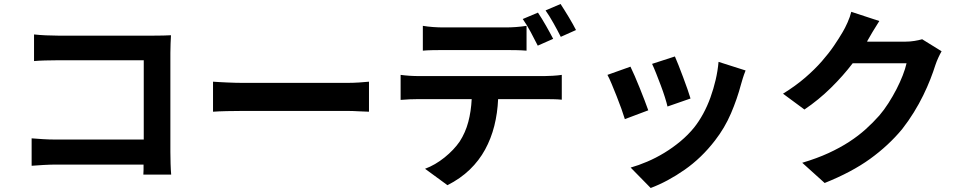

<svg xmlns="http://www.w3.org/2000/svg" viewBox="-20 -851 4820 959"><path d="M696 21Q697 10 697 -2.5Q697 -15 697 -29H261Q233 -29 197 -27Q161 -25 138 -23V-160Q163 -158 194 -156Q225 -154 257 -154H698V-550H269Q238 -550 204 -549Q170 -548 150 -546V-679Q176 -676 209.5 -674.5Q243 -673 269 -673H750Q770 -673 795.5 -673.5Q821 -674 834 -675Q833 -658 832 -633Q831 -608 831 -587V-92Q831 -66 832 -33.5Q833 -1 835 21Z M1044 -443Q1057 -442 1075.5 -441Q1094 -440 1115 -439Q1136 -438 1157.5 -437.5Q1179 -437 1198 -437H1711Q1744 -437 1774 -439Q1804 -441 1823 -443V-293Q1806 -293 1773.5 -295Q1741 -297 1711 -297H1198Q1156 -297 1113 -296Q1070 -295 1044 -293Z M2073 -356Q2052 -356 2026.5 -355Q2001 -354 1981 -352V-477Q2003 -474 2026.5 -472.5Q2050 -471 2073 -471H2699Q2714 -471 2740.5 -472.5Q2767 -474 2786 -477V-353Q2768 -355 2743.5 -355.5Q2719 -356 2699 -356H2468Q2465 -286 2449 -222.5Q2433 -159 2403 -104Q2373 -49 2326.5 -4Q2280 41 2215 74L2103 -8Q2154 -27 2200.5 -64.5Q2247 -102 2276 -144Q2305 -189 2319 -242Q2333 -295 2336 -356ZM2092 -722Q2115 -718 2142.5 -716Q2170 -714 2194 -714H2507Q2531 -714 2558 -716Q2585 -718 2610 -722V-598Q2585 -600 2558.5 -600.5Q2532 -601 2507 -601H2194Q2170 -601 2141.5 -600.5Q2113 -600 2092 -598ZM2667 -788Q2676 -775 2686.5 -757.5Q2697 -740 2707.5 -722Q2718 -704 2727 -687Q2736 -670 2743 -657L2666 -623Q2651 -653 2631 -690.5Q2611 -728 2591 -756ZM2781 -667Q2766 -697 2745 -734.5Q2724 -772 2705 -799L2780 -831Q2789 -817 2800 -799.5Q2811 -782 2821.5 -764.5Q2832 -747 2841.5 -730Q2851 -713 2857 -701Z M3351 -569Q3358 -554 3369 -525.5Q3380 -497 3392 -465.5Q3404 -434 3414 -405Q3424 -376 3429 -359L3314 -319Q3310 -337 3301 -365.5Q3292 -394 3280.5 -424.5Q3269 -455 3257.5 -484Q3246 -513 3237 -532ZM3704 -499Q3695 -476 3690 -459.5Q3685 -443 3681 -429Q3662 -357 3631 -284.5Q3600 -212 3551 -149Q3484 -62 3399.5 -3Q3315 56 3230 88L3130 -14Q3169 -25 3212.5 -43.5Q3256 -62 3298 -87.5Q3340 -113 3378.5 -145Q3417 -177 3447 -214Q3471 -244 3492 -282.5Q3513 -321 3528.5 -364Q3544 -407 3554.5 -452Q3565 -497 3569 -542ZM3129 -518Q3138 -500 3150.5 -471Q3163 -442 3175.5 -411Q3188 -380 3199.5 -350Q3211 -320 3218 -300L3101 -256Q3095 -276 3084 -307Q3073 -338 3060 -370.5Q3047 -403 3035 -432Q3023 -461 3014 -477Z M4683 -595Q4675 -581 4666.5 -562.5Q4658 -544 4652 -526Q4642 -494 4627 -455.5Q4612 -417 4591.5 -375Q4571 -333 4544.5 -290Q4518 -247 4486 -206Q4418 -124 4326 -57.5Q4234 9 4099 63L3987 -38Q4061 -60 4118.5 -86.5Q4176 -113 4222 -143Q4268 -173 4304.5 -206Q4341 -239 4372 -274Q4396 -302 4418 -336.5Q4440 -371 4458 -406Q4476 -441 4489 -474.5Q4502 -508 4508 -535H4239Q4191 -472 4130 -412Q4069 -352 3998 -304L3891 -383Q3954 -422 4001.5 -463Q4049 -504 4084.5 -544.5Q4120 -585 4145.5 -622.5Q4171 -660 4189 -691Q4200 -709 4213 -738Q4226 -767 4232 -792L4372 -746Q4355 -720 4338.5 -692Q4322 -664 4313 -648L4311 -643H4503Q4525 -643 4547 -646.5Q4569 -650 4586 -655Z"/></svg>

Font: Kinto Sans
Style: Bold
Weight: 700
Designer: Authors: Ryoko NISHIZUKA  (kana & ideographs); Paul D. Hunt (Latin, Greek & Cyrillic); Wenlong ZHANG  (bopomofo); Sandol
Foundry: Adobe Systems Incorporated, ookami Inc.
Version: Version 0.001